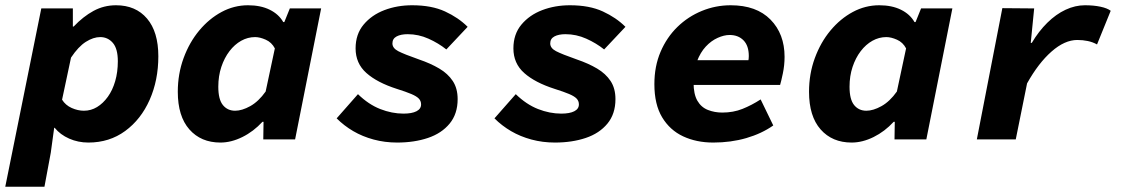

<svg xmlns="http://www.w3.org/2000/svg" viewBox="-45 -530 4265 730"><path d="M-25 180 112 -498H232V-429H235Q271 -467 310.5 -488.5Q350 -510 396 -510Q471 -510 514 -459.5Q557 -409 557 -316Q557 -225 524 -150.5Q491 -76 431 -32Q371 12 291 12Q252 12 218 -3Q184 -18 163 -44H161L148 51L124 180ZM274 -109Q301 -109 324 -123Q347 -137 365 -162Q383 -187 393 -221.5Q403 -256 403 -297Q403 -345 384 -367Q365 -389 336 -389Q310 -389 281.5 -371Q253 -353 225 -311L191 -151Q204 -130 227.5 -119.5Q251 -109 274 -109Z M793 12Q719 12 675 -38Q631 -88 631 -181Q631 -249 653 -309Q675 -369 712.5 -414Q750 -459 797.5 -484.5Q845 -510 898 -510Q946 -510 980.5 -493Q1015 -476 1032 -446H1036L1057 -498H1176L1077 0H956L957 -67H953Q919 -30 876.5 -9Q834 12 793 12ZM849 -109Q875 -109 906.5 -126.5Q938 -144 965 -182L1000 -346Q988 -369 965.5 -379Q943 -389 925 -389Q897 -389 872 -375Q847 -361 827.5 -335.5Q808 -310 796.5 -275.5Q785 -241 785 -200Q785 -152 802.5 -130.5Q820 -109 849 -109Z M1465 12Q1418 12 1375.5 0.5Q1333 -11 1298 -31.5Q1263 -52 1235 -80L1316 -172Q1356 -133 1400.5 -115.5Q1445 -98 1489 -98Q1521 -98 1538.5 -107Q1556 -116 1556 -133Q1556 -146 1547.5 -155Q1539 -164 1519 -172.5Q1499 -181 1464 -192Q1389 -216 1348 -252.5Q1307 -289 1307 -346Q1307 -400 1337.5 -436.5Q1368 -473 1416.5 -491.5Q1465 -510 1522 -510Q1596 -510 1647 -486.5Q1698 -463 1733 -428L1652 -342Q1622 -366 1584 -383Q1546 -400 1505 -400Q1479 -400 1463 -391.5Q1447 -383 1447 -365Q1447 -347 1469 -335.5Q1491 -324 1548 -304Q1592 -289 1625 -269.5Q1658 -250 1676.5 -222Q1695 -194 1695 -153Q1695 -97 1664.5 -60Q1634 -23 1582 -5.5Q1530 12 1465 12Z M2065 12Q2018 12 1975.5 0.5Q1933 -11 1898 -31.5Q1863 -52 1835 -80L1916 -172Q1956 -133 2000.5 -115.5Q2045 -98 2089 -98Q2121 -98 2138.5 -107Q2156 -116 2156 -133Q2156 -146 2147.5 -155Q2139 -164 2119 -172.5Q2099 -181 2064 -192Q1989 -216 1948 -252.5Q1907 -289 1907 -346Q1907 -400 1937.5 -436.5Q1968 -473 2016.5 -491.5Q2065 -510 2122 -510Q2196 -510 2247 -486.5Q2298 -463 2333 -428L2252 -342Q2222 -366 2184 -383Q2146 -400 2105 -400Q2079 -400 2063 -391.5Q2047 -383 2047 -365Q2047 -347 2069 -335.5Q2091 -324 2148 -304Q2192 -289 2225 -269.5Q2258 -250 2276.5 -222Q2295 -194 2295 -153Q2295 -97 2264.5 -60Q2234 -23 2182 -5.5Q2130 12 2065 12Z M2667 12Q2603 12 2552.5 -11.5Q2502 -35 2472.5 -84Q2443 -133 2443 -210Q2443 -278 2466.5 -333Q2490 -388 2530.5 -427.5Q2571 -467 2623.5 -488.5Q2676 -510 2733 -510Q2831 -510 2884.5 -455.5Q2938 -401 2938 -314Q2938 -282 2931.5 -251Q2925 -220 2921 -207H2554L2570 -301H2837L2796 -279Q2798 -288 2800 -297.5Q2802 -307 2802 -317Q2802 -356 2782 -376.5Q2762 -397 2729 -397Q2708 -397 2683.5 -386Q2659 -375 2638.5 -353Q2618 -331 2605 -297Q2592 -263 2592 -216Q2592 -172 2606.5 -147Q2621 -122 2646.5 -112Q2672 -102 2701 -102Q2743 -102 2778 -116Q2813 -130 2847 -152L2895 -53Q2851 -22 2792.5 -5Q2734 12 2667 12Z M3193 12Q3119 12 3075 -38Q3031 -88 3031 -181Q3031 -249 3053 -309Q3075 -369 3112.5 -414Q3150 -459 3197.5 -484.5Q3245 -510 3298 -510Q3346 -510 3380.5 -493Q3415 -476 3432 -446H3436L3457 -498H3576L3477 0H3356L3357 -67H3353Q3319 -30 3276.5 -9Q3234 12 3193 12ZM3249 -109Q3275 -109 3306.5 -126.5Q3338 -144 3365 -182L3400 -346Q3388 -369 3365.5 -379Q3343 -389 3325 -389Q3297 -389 3272 -375Q3247 -361 3227.5 -335.5Q3208 -310 3196.5 -275.5Q3185 -241 3185 -200Q3185 -152 3202.5 -130.5Q3220 -109 3249 -109Z M3669 0 3766 -499 3887 -498 3874 -367H3878Q3904 -411 3937 -443.5Q3970 -476 4006.5 -493Q4043 -510 4080 -510Q4113 -510 4139 -504.5Q4165 -499 4178 -489L4126 -361Q4110 -370 4091 -374Q4072 -378 4051 -378Q4003 -378 3953 -334Q3903 -290 3860 -213L3817 0Z"/></svg>

Font: Source Code Pro ExtraLight ExtraBold
Style: Italic
Weight: 800
Italic angle: -11°
Monospace: yes
Version: Version 1.016;hotconv 1.0.116;makeotfexe 2.5.65601